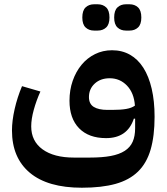

<svg xmlns="http://www.w3.org/2000/svg" viewBox="-20 -645 781 898"><path d="M363 233Q203 233 119.5 163Q36 93 36 -35Q36 -80 48.5 -135Q61 -190 83 -242L169 -217Q150 -175 138 -131.5Q126 -88 126 -54Q126 15 179 53.5Q232 92 326 92H400Q458 92 498 84.5Q538 77 563.5 60.5Q589 44 600.5 18Q612 -8 612 -45V-90H606Q576 1 476 1Q395 1 350 -45Q305 -91 305 -174Q305 -224 320 -267Q335 -310 361.5 -342Q388 -374 424.5 -392Q461 -410 504 -410Q551 -410 588 -389Q625 -368 650.5 -328Q676 -288 689.5 -230Q703 -172 703 -99Q703 -9 684.5 54.5Q666 118 625.5 157.5Q585 197 520.5 215Q456 233 363 233ZM504 -131Q545 -131 570.5 -135.5Q596 -140 611 -151Q607 -210 574 -244.5Q541 -279 493 -279Q450 -279 423 -254Q396 -229 396 -191Q396 -159 418.5 -145Q441 -131 483 -131ZM569 -502Q545 -502 529.5 -516.5Q514 -531 514 -563Q514 -596 529.5 -610.5Q545 -625 569 -625H586Q610 -625 625.5 -610.5Q641 -596 641 -563Q641 -531 625.5 -516.5Q610 -502 586 -502ZM420 -502Q396 -502 380.5 -516.5Q365 -531 365 -563Q365 -596 380.5 -610.5Q396 -625 420 -625H437Q461 -625 476.5 -610.5Q492 -596 492 -563Q492 -531 476.5 -516.5Q461 -502 437 -502Z"/></svg>

Font: IBM Plex Sans Arabic SemiBold
Style: Regular
Weight: 600
Designer: Mike Abbink, Paul van der Laan, Pieter van Rosmalen, Wael Morcos, Khajak Apelian
Foundry: Bold Monday
Version: Version 1.1